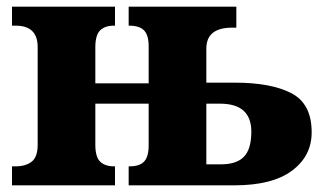

<svg xmlns="http://www.w3.org/2000/svg" viewBox="-20 -556 967 576"><path d="M16 -57H27Q57 -57 75 -71Q93 -85 93 -122V-415Q93 -479 27 -479H16V-536H325V-479H321Q295 -479 280.5 -465Q266 -451 266 -414V-306H426V-417Q426 -451 412 -465Q398 -479 368 -479H366V-536H689V-473H676Q599 -473 599 -410V-308H686Q793 -308 854 -276.5Q915 -245 915 -159Q915 -88 856 -44Q797 0 683 0H366V-57H369Q399 -57 412.5 -71.5Q426 -86 426 -120V-245H266V-122Q266 -85 280.5 -71Q295 -57 322 -57H325V0H16ZM643 -63Q690 -63 712 -86Q734 -109 734 -161Q734 -245 640 -245H599V-63Z"/></svg>

Font: Noto Serif ExtraBold
Style: Regular
Weight: 800
Designer: Monotype Design Team
Foundry: Monotype Imaging Inc.
Version: Version 1.001